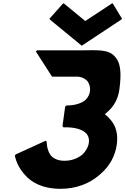

<svg xmlns="http://www.w3.org/2000/svg" viewBox="-20 -1163 786 1205"><path d="M385 -154C344 -154 318 -167 300 -186C272 -222 273 -273 273 -273L267 -280L81 -195L73 -188C73 -188 81 -131 127 -76L128 -75L134 -68C174 -21 243 22 361 22C456 22 541 -10 604 -65L605 -66L613 -73C667 -120 703 -183 713 -256C722 -320 708 -371 675 -410L674 -411L668 -418C659 -428 650 -437 638 -446L646 -453L647 -454L655 -461C694 -495 721 -542 729 -600C744 -708 735 -767 707 -801L706 -802L700 -809C659 -857 579 -847 486 -847H213L205 -840L302 -689L308 -682H461C490 -682 512 -671 528 -655C553 -622 553 -571 516 -535C491 -515 452 -501 397 -501L389 -494L372 -371L378 -364C451 -366 499 -350 523 -324C553 -286 537 -231 497 -193C469 -170 431 -154 385 -154ZM738 -1038 746 -1045 691 -1136 685 -1143 515 -1031 379 -1143 371 -1136 290 -1045 296 -1038 493 -876Z"/></svg>

Font: Hussar Woodtype
Style: BlkObl
Weight: 900
Foundry: Cannot Into Space Fonts
Version: Version 1.07